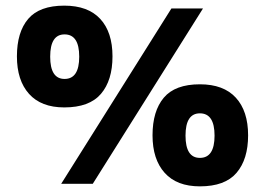

<svg xmlns="http://www.w3.org/2000/svg" viewBox="-20 -652 939 681"><path d="M208 -271Q126 -271 83 -319Q40 -367 40 -452Q40 -538 80 -585Q120 -632 208 -632Q292 -632 335.5 -585Q379 -538 379 -452Q379 -367 338 -319Q297 -271 208 -271ZM588 -622H700L309 0H197ZM209 -372Q261 -372 261 -451Q261 -530 209 -530Q158 -530 158 -451Q158 -372 209 -372ZM689 9Q607 9 564 -39Q521 -87 521 -172Q521 -258 561 -305.5Q601 -353 689 -353Q773 -353 816.5 -305.5Q860 -258 860 -172Q860 -87 819 -39Q778 9 689 9ZM689 -92Q741 -92 741 -171Q741 -250 689 -250Q638 -250 638 -171Q638 -92 689 -92Z"/></svg>

Font: Noto Sans Devanagari UI
Style: Bold
Weight: 700
Designer: Jelle Bosma - Monotype Design Team
Foundry: Monotype Imaging Inc.
Version: Version 2.004; ttfautohint (v1.8.4.7-5d5b)